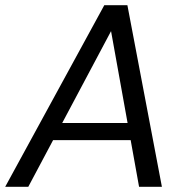

<svg xmlns="http://www.w3.org/2000/svg" viewBox="-34 -720 718 740"><path d="M-14 0 368 -700H457L590 0H502L394 -600L75 0ZM118 -180 153 -246H503L514 -180Z"/></svg>

Font: DM Sans 16pt
Style: Italic
Weight: 400
Italic angle: -10°
Version: Version 4.004;gftools[0.9.30]